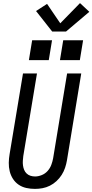

<svg xmlns="http://www.w3.org/2000/svg" viewBox="-20 -1208 595 1236"><path d="M205 8Q176 8 149 2Q122 -4 100 -19Q78 -34 63.5 -56.5Q49 -79 42.5 -105.5Q36 -132 36.5 -160Q37 -188 42 -217L128 -735H218L130 -204Q128 -188 127 -173Q126 -158 128 -143Q130 -128 135.5 -114.5Q141 -101 151.5 -91Q162 -81 176 -76.5Q190 -72 206 -72Q227 -72 249 -81Q271 -90 286.5 -107.5Q302 -125 310 -146Q318 -167 322 -189L412 -735H503L411 -176Q407 -152 399 -128Q391 -104 377 -82Q363 -60 343.5 -42Q324 -24 301 -12.5Q278 -1 253.5 3.5Q229 8 205 8ZM366 -821 387 -949H515L494 -821ZM166 -821 187 -949H315L294 -821ZM316 -1005 212 -1137 283 -1183 368 -1058 495 -1188 555 -1132 405 -1005Z"/></svg>

Font: Iosevka SS04 Medium Oblique
Style: Regular
Weight: 500
Italic angle: -9°
Monospace: yes
Designer: Belleve Invis
Foundry: Belleve Invis
Version: Version 19.0.0; ttfautohint (v1.8.4)